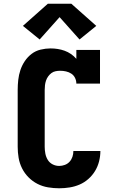

<svg xmlns="http://www.w3.org/2000/svg" viewBox="-20 -1003 640 1031"><path d="M298 8Q268 8 238 3Q208 -2 181.5 -15.5Q155 -29 133.5 -50.5Q112 -72 98.5 -99Q85 -126 80 -155.5Q75 -185 75 -215V-520Q75 -547 78 -574Q81 -601 89.5 -626.5Q98 -652 113 -674.5Q128 -697 149.5 -713.5Q171 -730 198 -736.5Q225 -743 251 -743Q271 -743 290 -740Q309 -737 327 -730.5Q345 -724 361 -713Q377 -702 390 -687V-735H517V-554H390Q390 -570 383 -584.5Q376 -599 363 -607.5Q350 -616 334.5 -619.5Q319 -623 303 -623Q291 -623 278.5 -620.5Q266 -618 256 -610.5Q246 -603 238.5 -592.5Q231 -582 227 -570Q223 -558 221.5 -545.5Q220 -533 220 -520V-215Q220 -197 223.5 -178.5Q227 -160 236.5 -144.5Q246 -129 262.5 -120.5Q279 -112 298 -112Q313 -112 328 -117.5Q343 -123 353.5 -134.5Q364 -146 369 -161Q374 -176 374 -192H519Q519 -164 512 -136.5Q505 -109 490.5 -85Q476 -61 454.5 -42Q433 -23 407.5 -12Q382 -1 354 3.5Q326 8 298 8ZM193 -791 103 -864 237 -983H363L497 -864L407 -791L300 -911Z"/></svg>

Font: Iosevka Slab Heavy Extended
Style: Regular
Weight: 900
Width: 7
Monospace: yes
Designer: Belleve Invis
Foundry: Belleve Invis
Version: Version 11.1.0; ttfautohint (v1.8.3)